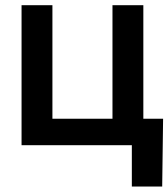

<svg xmlns="http://www.w3.org/2000/svg" viewBox="-20 -549 637 726"><path d="M61.5 0V-529.3H178.2V-100.1H405.3V-529.3H522V0ZM478.5 156.2V0H439V-100.1H596.7L593.3 156.2Z"/></svg>

Font: Inter Cardless Tabular Medium
Style: Regular
Weight: 500
Designer: Rasmus Andersson
Foundry: rsms
Version: Version 4.000;git-4fc901f